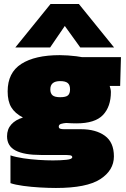

<svg xmlns="http://www.w3.org/2000/svg" viewBox="-20 -758 626 954"><path d="M56 -522 231 -738H372L547 -522H379L302 -629L229 -522ZM258 176Q223 176 179 173.5Q135 171 95 165.5Q55 160 32 152V14Q59 23 96 28.5Q133 34 172 36.5Q211 39 243 39Q281 39 310 36Q339 33 339 23Q339 15 327.5 13.5Q316 12 297 12H183Q100 12 57.5 -10Q15 -32 15 -81Q15 -116 36 -139.5Q57 -163 94 -174Q54 -195 36 -225Q18 -255 18 -304Q18 -397 86 -440.5Q154 -484 277 -484Q295 -484 317.5 -482.5Q340 -481 359.5 -478.5Q379 -476 388 -474H581L577 -331H525Q527 -325 529 -316.5Q531 -308 531 -301Q531 -228 491.5 -186.5Q452 -145 360 -145Q350 -145 335 -145.5Q320 -146 309 -147Q295 -146 283.5 -142.5Q272 -139 272 -129Q272 -121 279 -118.5Q286 -116 298 -116H382Q456 -116 501 -83.5Q546 -51 546 19Q546 88 478.5 132Q411 176 258 176ZM279 -275Q307 -275 317.5 -284Q328 -293 328 -314Q328 -336 316.5 -345.5Q305 -355 279 -355Q230 -355 230 -314Q230 -294 241 -284.5Q252 -275 279 -275Z"/></svg>

Font: Kanit Black
Style: Regular
Weight: 900
Designer: Katatrad Team
Foundry: CadsonDemak
Version: Version 2.000; ttfautohint (v1.8.3)